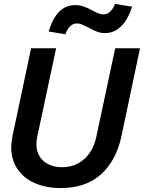

<svg xmlns="http://www.w3.org/2000/svg" viewBox="-20 -943 731 975"><path d="M37 -196Q37 -218 44 -255L138 -698H265L169 -248Q165 -231 165 -211Q165 -175 181 -149Q197 -123 226.5 -108.5Q256 -94 295 -94Q362 -94 408 -135.5Q454 -177 469 -248L565 -698H691L596 -248Q569 -126 492 -57Q415 12 288 12Q214 12 157 -13Q100 -38 68.5 -85Q37 -132 37 -196ZM361 -917Q385 -917 405 -910Q425 -903 451 -889Q470 -879 481.5 -874.5Q493 -870 504 -870Q525 -870 540 -884.5Q555 -899 564 -923L651 -909Q631 -846 596 -810.5Q561 -775 513 -775Q491 -775 474 -781.5Q457 -788 429 -803Q410 -813 397 -818.5Q384 -824 371 -824Q350 -824 335 -808.5Q320 -793 312 -769L227 -783Q267 -917 361 -917Z"/></svg>

Font: Azeret Mono Medium
Style: Italic
Weight: 500
Italic angle: -12°
Designer: Martin Vácha
Foundry: Displaay
Version: Version 1.000; Glyphs 3.0.3, build 3074